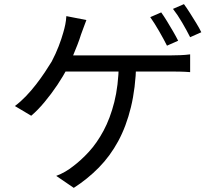

<svg xmlns="http://www.w3.org/2000/svg" viewBox="-20 -850 1040 929"><path d="M760 -790Q773 -772 788 -747.5Q803 -723 817.5 -698Q832 -673 842 -653L788 -629Q773 -659 750 -699Q727 -739 707 -767ZM870 -830Q884 -811 899.5 -786.5Q915 -762 930 -737.5Q945 -713 954 -694L900 -670Q884 -702 861.5 -740.5Q839 -779 817 -807ZM398 -753Q391 -736 384.5 -717Q378 -698 372 -683Q365 -660 354.5 -633Q344 -606 332 -577.5Q320 -549 306 -521Q287 -483 257.5 -439Q228 -395 195 -355.5Q162 -316 131 -290L52 -337Q79 -357 105 -384Q131 -411 154.5 -441.5Q178 -472 197 -500.5Q216 -529 230 -552Q250 -590 264 -626.5Q278 -663 286 -692Q292 -712 296 -732Q300 -752 301 -772ZM272 -582Q287 -582 320.5 -582Q354 -582 400 -582Q446 -582 497.5 -582Q549 -582 600 -582Q651 -582 694.5 -582Q738 -582 768 -582Q798 -582 807 -582Q825 -582 851.5 -583Q878 -584 900 -587V-501Q876 -503 850 -503.5Q824 -504 807 -504Q796 -504 757.5 -504Q719 -504 664 -504Q609 -504 546.5 -504Q484 -504 426.5 -504Q369 -504 325 -504Q281 -504 262 -504ZM639 -539Q636 -424 613.5 -331.5Q591 -239 552 -167Q513 -95 458.5 -39.5Q404 16 337 59L252 1Q274 -7 295.5 -19.5Q317 -32 333 -45Q372 -74 410.5 -116Q449 -158 481 -217.5Q513 -277 533 -356Q553 -435 555 -540Z"/></svg>

Font: Noto Sans JP Thin
Style: Regular
Weight: 400
Version: Version 2.004-H2;hotconv 1.0.118;makeotfexe 2.5.65603